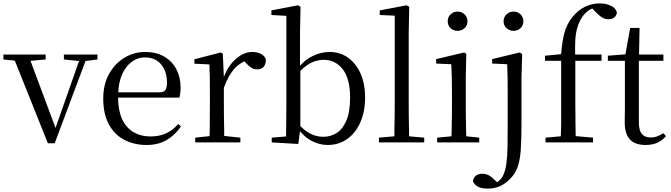

<svg xmlns="http://www.w3.org/2000/svg" viewBox="-28 -836 3941 1127"><path d="M253 5 59 -480 -8 -487V-516H240V-487L151 -479L298 -85L436 -478L347 -487V-516H544V-487L474 -478L293 5Z M833 15Q760 15 702 -15Q644 -45 611 -106Q578 -167 578 -257Q578 -341 612.5 -402.5Q647 -464 703 -497.5Q759 -531 825 -531Q890 -531 936.5 -503.5Q983 -476 1007.5 -429Q1032 -382 1032 -323Q1032 -287 1025 -263H665Q666 -186 689 -136Q714 -84 757 -59.5Q800 -35 855 -35Q908 -35 947.5 -53.5Q987 -72 1018 -108L1034 -94Q1001 -44 951 -14.5Q901 15 833 15ZM666 -294H907Q934 -294 943 -308Q952 -322 952 -352Q952 -416 918 -457.5Q884 -499 823 -499Q779 -499 743 -471.5Q707 -444 686 -393Q669 -351 666 -294Z M1118 0V-28L1202 -37Q1202 -50 1203 -65Q1203 -106 1203.5 -150.5Q1204 -195 1204 -229V-289Q1204 -341 1203.5 -381Q1203 -421 1201 -458L1113 -462V-488L1267 -528L1280 -520L1286 -384Q1301 -424 1324 -455Q1351 -491 1384.5 -511Q1418 -531 1453 -531Q1482 -531 1504 -519.5Q1526 -508 1533 -486Q1532 -459 1520 -444Q1508 -429 1481 -429Q1462 -429 1447 -438.5Q1432 -448 1415 -467L1406 -476Q1373 -460 1348 -433Q1312 -393 1286 -321V-229Q1286 -195 1286.5 -150.5Q1287 -106 1288 -65Q1288 -50 1288 -38L1383 -28V0Z M1567 0V-28L1651 -35Q1652 -64 1652 -98Q1652 -132 1652.5 -166.5Q1653 -201 1653 -229V-743L1565 -748V-775L1721 -805L1736 -796L1733 -641V-450Q1766 -487 1805 -506Q1855 -531 1906 -531Q1967 -531 2014 -498Q2061 -465 2088 -405Q2115 -345 2115 -263Q2115 -182 2087.5 -119Q2060 -56 2010.5 -20.5Q1961 15 1895 15Q1849 15 1803 -8Q1765 -27 1733 -66L1723 9ZM1735 -96Q1766 -65 1795 -51Q1830 -33 1870 -33Q1912 -33 1947.5 -55Q1983 -77 2005 -128Q2027 -179 2027 -262Q2027 -375 1983.5 -430Q1940 -485 1872 -485Q1849 -485 1823.5 -477.5Q1798 -470 1771 -451Q1754 -439 1735 -420Z M2196 0V-28L2287 -36Q2287 -53 2287 -71Q2288 -110 2288.5 -151.5Q2289 -193 2289 -229V-744L2201 -748V-775L2359 -805L2374 -796L2371 -641V-229Q2371 -193 2371.5 -151.5Q2372 -110 2373 -71Q2373 -53 2373 -36L2462 -28V0Z M2538 0V-28L2622 -36Q2623 -49 2623 -65Q2624 -106 2624.5 -150.5Q2625 -195 2625 -229V-289Q2625 -340 2624 -381Q2623 -422 2621 -459L2532 -463V-489L2697 -528L2709 -520L2706 -380V-229Q2706 -195 2706.5 -150.5Q2707 -106 2708 -65Q2708 -49 2709 -36L2785 -28V0ZM2658 -655Q2634 -655 2617 -670.5Q2600 -686 2600 -711Q2600 -736 2617 -752Q2634 -768 2658 -768Q2681 -768 2698.5 -752Q2716 -736 2716 -711Q2716 -686 2698.5 -670.5Q2681 -655 2658 -655Z M2835 271Q2795 271 2773.5 257.5Q2752 244 2748 225Q2758 184 2803 184Q2821 184 2837 191Q2853 198 2870 215L2890 234Q2897 229 2903 223Q2916 212 2925 194Q2938 168 2944 126.5Q2950 85 2951 28.5Q2952 -28 2952 -96V-288Q2952 -338 2951.5 -380Q2951 -422 2949 -459L2861 -463V-489L3022 -528L3037 -519L3033 -380V-104Q3033 -13 3028.5 47Q3024 107 3009.5 146.5Q2995 186 2964 216Q2935 245 2904 258Q2873 271 2835 271ZM2987 -655Q2963 -655 2945.5 -670.5Q2928 -686 2928 -711Q2928 -736 2945.5 -752Q2963 -768 2987 -768Q3010 -768 3027 -752Q3044 -736 3044 -711Q3044 -686 3027 -670.5Q3010 -655 2987 -655Z M3174 0V-28L3264 -36Q3265 -75 3266 -114Q3266 -172 3266 -229V-479H3171V-509L3266 -518Q3272 -609 3292 -665Q3314 -723 3354 -760Q3385 -789 3420 -802.5Q3455 -816 3492 -816Q3528 -816 3556.5 -803Q3585 -790 3593 -764Q3592 -746 3579 -734.5Q3566 -723 3543 -723Q3524 -723 3506.5 -733.5Q3489 -744 3468 -766L3449 -786Q3438 -782 3429 -776Q3404 -759 3388 -734Q3372 -709 3362 -678Q3352 -647 3349 -603Q3347 -566 3348 -516H3503V-479H3349V-229Q3349 -172 3350 -114Q3350 -75 3351 -37L3453 -28V0Z M3762 15Q3699 15 3669 -18Q3639 -51 3639 -118Q3639 -142 3639.5 -161Q3640 -180 3640 -207V-479H3540V-509L3643 -517L3671 -672H3726L3723 -516H3866V-479H3722V-118Q3722 -71 3739.5 -50Q3757 -29 3790 -29Q3812 -29 3829 -35.5Q3846 -42 3866 -54L3881 -37Q3860 -12 3831 1.5Q3802 15 3762 15Z"/></svg>

Font: Early Summer Mincho
Style: Regular
Weight: 400
Designer: GuiWonder
Version: Version 1.002